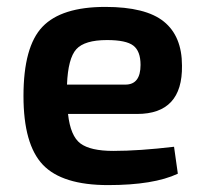

<svg xmlns="http://www.w3.org/2000/svg" viewBox="-20 -524 591 556"><path d="M308 -87Q383 -87 484 -99L495 -21Q425 12 293 12Q160 12 104 -47Q48 -106 48 -246Q48 -389 103 -446.5Q158 -504 285 -504Q402 -504 454.5 -461.5Q507 -419 507 -334Q509 -194 377 -194H177Q184 -130 213 -108.5Q242 -87 308 -87ZM290 -408Q225 -408 201 -381.5Q177 -355 174 -279H343Q387 -279 387 -336Q387 -376 366 -392Q345 -408 290 -408Z"/></svg>

Font: Exo 2 Semi Bold
Style: Regular
Weight: 600
Designer: Natanael Gama
Version: Version 1.001;PS 001.001;hotconv 1.0.88;makeotf.lib2.5.64775